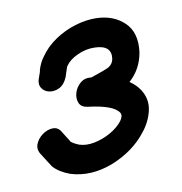

<svg xmlns="http://www.w3.org/2000/svg" viewBox="-85 -608 652 686"><g transform="rotate(-15 241.0 -265.0)"><path d="M250 -11Q333 -36 385 -93Q414 -123 426.5 -162Q439 -201 419 -239Q408 -260 386 -278Q433 -313 448 -372Q463 -441 427.5 -481.5Q392 -522 330 -529Q293 -533 252.5 -524.5Q212 -516 175 -495.5Q138 -475 112 -443Q98 -427 88 -403Q88 -400 84.5 -392Q81 -384 79 -380Q67 -357 74.5 -341Q82 -325 100 -319.5Q118 -314 137.5 -321.5Q157 -329 170 -354Q171 -355 182 -382Q185 -390 187 -391Q202 -410 233 -421Q265 -433 298 -429Q359 -422 348 -374Q343 -356 327 -348Q314 -342 259 -329Q235 -334 217.5 -321.5Q200 -309 192.5 -289.5Q185 -270 190.5 -253Q196 -236 219 -231Q310 -212 326 -180Q332 -168 317 -151Q298 -131 269 -118Q240 -105 209.5 -101.5Q179 -98 155 -108Q135 -118 127 -127Q125 -131 123 -136Q121 -140 116 -149L106 -169Q97 -188 77.5 -189Q58 -190 39 -178.5Q20 -167 11 -148.5Q2 -130 14 -109Q38 -62 40 -59Q58 -34 96 -16Q167 13 250 -11Z"/></g></svg>

Font: Balsamiq Sans
Style: Italic
Weight: 400
Italic angle: -12°
Designer: Michael Angeles
Foundry: Balsamiq SRL
Version: Version 1.020; ttfautohint (v1.8.4.7-5d5b);gftools[0.9.26]